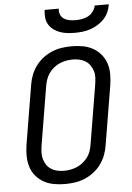

<svg xmlns="http://www.w3.org/2000/svg" viewBox="-62 -1001 725 1055"><g transform="rotate(-5 300.0 -473.5)"><path d="M254 8Q222 8 192 2.5Q162 -3 137 -17Q112 -31 93 -53.5Q74 -76 65.5 -104Q57 -132 56.5 -162.5Q56 -193 61 -225L115 -550Q119 -577 129 -603.5Q139 -630 156 -653.5Q173 -677 196.5 -695Q220 -713 246.5 -724Q273 -735 300.5 -739Q328 -743 355 -743Q387 -743 417 -737.5Q447 -732 472 -718Q497 -704 516 -681.5Q535 -659 544 -631Q553 -603 553 -572.5Q553 -542 548 -510L494 -185Q490 -158 480 -131.5Q470 -105 453 -81.5Q436 -58 412.5 -40Q389 -22 362.5 -11Q336 0 308.5 4Q281 8 254 8ZM254 -65Q272 -65 291 -68.5Q310 -72 327 -79.5Q344 -87 359.5 -99.5Q375 -112 386.5 -128Q398 -144 403.5 -161.5Q409 -179 412 -197L466 -522Q469 -542 470 -560.5Q471 -579 465.5 -596.5Q460 -614 450 -628.5Q440 -643 425 -652.5Q410 -662 392 -666Q374 -670 355 -670Q337 -670 318 -666.5Q299 -663 282 -655.5Q265 -648 249.5 -635.5Q234 -623 223 -607Q212 -591 206 -573.5Q200 -556 197 -538L143 -213Q140 -193 139.5 -174.5Q139 -156 144 -138.5Q149 -121 159 -106.5Q169 -92 184 -82.5Q199 -73 217 -69Q235 -65 254 -65ZM379 -815Q358 -815 337 -817.5Q316 -820 297 -827Q278 -834 262 -846Q246 -858 236 -875Q226 -892 224 -913Q222 -934 225 -955H303Q300 -938 306.5 -922.5Q313 -907 326 -898.5Q339 -890 356 -887Q373 -884 390 -884Q407 -884 425 -887Q443 -890 459 -898.5Q475 -907 486.5 -922.5Q498 -938 501 -955H579Q576 -934 567 -913Q558 -892 542 -875Q526 -858 506 -846Q486 -834 465 -827Q444 -820 422 -817.5Q400 -815 379 -815Z"/></g></svg>

Font: Iosevka Aile
Style: Italic
Weight: 400
Italic angle: -9°
Designer: Belleve Invis
Foundry: Belleve Invis
Version: Version 28.0.1; ttfautohint (v1.8.4)